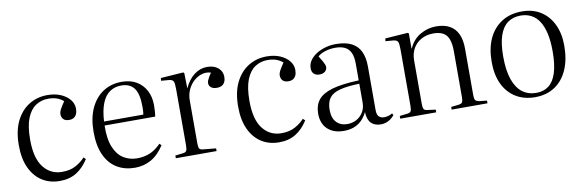

<svg xmlns="http://www.w3.org/2000/svg" viewBox="-43 -849 3608 1188"><g transform="rotate(-10 1761.0 -255.0)"><path d="M259 14Q196 14 148.5 -16Q101 -46 73.5 -104Q46 -162 46 -247Q46 -336 75.5 -397Q105 -458 156.5 -490.5Q208 -523 273 -523Q321 -523 357 -507.5Q393 -492 413.5 -466.5Q434 -441 434 -410Q434 -389 427.5 -375.5Q421 -362 409.5 -355Q398 -348 381 -348Q356 -348 344.5 -360.5Q333 -373 333 -392Q333 -407 342.5 -424Q352 -441 370 -468Q351 -484 328 -492Q305 -500 274 -500Q231 -500 196 -477Q161 -454 141 -403.5Q121 -353 121 -269Q121 -153 165.5 -96Q210 -39 282 -39Q333 -39 368.5 -58.5Q404 -78 427 -104L440 -92Q408 -41 364 -13.5Q320 14 259 14Z M731 14Q667 14 618.5 -15Q570 -44 543 -102.5Q516 -161 516 -248Q516 -334 544 -395.5Q572 -457 622.5 -490.5Q673 -524 740 -524Q795 -524 833 -501.5Q871 -479 892 -439.5Q913 -400 913 -348Q913 -331 912 -313Q911 -295 908 -276H590Q588 -192 609.5 -140Q631 -88 669 -64.5Q707 -41 754 -41Q796 -41 832.5 -55.5Q869 -70 904 -106L916 -95Q878 -37 832 -11.5Q786 14 731 14ZM591 -301H838Q840 -313 840.5 -325.5Q841 -338 841 -351Q841 -431 814.5 -466.5Q788 -502 734 -502Q693 -502 662 -481Q631 -460 613 -415.5Q595 -371 591 -301Z M989 0V-17L1039 -23Q1055 -25 1060 -34.5Q1065 -44 1065 -69V-422Q1065 -458 1059 -470Q1053 -482 1031 -484L982 -488L984 -505L1126 -515L1132 -510L1134 -415H1135Q1159 -467 1196 -495Q1233 -523 1277 -523Q1320 -523 1346 -501Q1372 -479 1372 -444Q1372 -426 1365.5 -412.5Q1359 -399 1346.5 -392Q1334 -385 1315 -385Q1291 -385 1278.5 -396Q1266 -407 1266 -422Q1266 -431 1269.5 -439.5Q1273 -448 1279 -459Q1285 -470 1295 -484Q1267 -493 1239 -485Q1211 -477 1187.5 -456Q1164 -435 1150 -404.5Q1136 -374 1136 -338V-68Q1136 -45 1140.5 -36Q1145 -27 1163 -25L1245 -17V0Z M1637 14Q1574 14 1526.5 -16Q1479 -46 1451.5 -104Q1424 -162 1424 -247Q1424 -336 1453.5 -397Q1483 -458 1534.5 -490.5Q1586 -523 1651 -523Q1699 -523 1735 -507.5Q1771 -492 1791.5 -466.5Q1812 -441 1812 -410Q1812 -389 1805.5 -375.5Q1799 -362 1787.5 -355Q1776 -348 1759 -348Q1734 -348 1722.5 -360.5Q1711 -373 1711 -392Q1711 -407 1720.5 -424Q1730 -441 1748 -468Q1729 -484 1706 -492Q1683 -500 1652 -500Q1609 -500 1574 -477Q1539 -454 1519 -403.5Q1499 -353 1499 -269Q1499 -153 1543.5 -96Q1588 -39 1660 -39Q1711 -39 1746.5 -58.5Q1782 -78 1805 -104L1818 -92Q1786 -41 1742 -13.5Q1698 14 1637 14Z M2043 14Q1979 14 1941.5 -21Q1904 -56 1904 -119Q1904 -170 1930.5 -204Q1957 -238 2018.5 -256Q2080 -274 2187 -278V-383Q2187 -426 2175 -452Q2163 -478 2139 -490Q2115 -502 2079 -502Q2045 -502 2015 -492.5Q1985 -483 1968 -467Q1981 -447 1988.5 -433.5Q1996 -420 1999.5 -411Q2003 -402 2003 -395Q2003 -378 1990 -367Q1977 -356 1955 -356Q1933 -356 1920 -368Q1907 -380 1907 -403Q1907 -438 1933 -465.5Q1959 -493 2000 -508.5Q2041 -524 2085 -524Q2147 -524 2185 -504Q2223 -484 2240.5 -446Q2258 -408 2258 -354V-78Q2258 -50 2270 -38Q2282 -26 2303 -26Q2317 -26 2330 -30Q2343 -34 2355 -41L2361 -29Q2343 -7 2321 3.5Q2299 14 2276 14Q2237 14 2215 -8Q2193 -30 2191 -78Q2174 -44 2151.5 -24Q2129 -4 2102.5 5Q2076 14 2043 14ZM2072 -24Q2103 -24 2129 -38Q2155 -52 2171 -78Q2187 -104 2187 -139V-257Q2111 -255 2065 -243Q2019 -231 1998.5 -204Q1978 -177 1978 -129Q1978 -78 2003.5 -51Q2029 -24 2072 -24Z M2399 0V-17L2449 -23Q2465 -25 2470 -34Q2475 -43 2475 -70V-422Q2475 -458 2469 -470Q2463 -482 2441 -484L2392 -488L2394 -505L2537 -515L2543 -510V-416H2545Q2569 -470 2616 -497Q2663 -524 2716 -524Q2767 -524 2801 -505Q2835 -486 2852 -449Q2869 -412 2869 -358V-64Q2869 -42 2875 -33.5Q2881 -25 2900 -22L2947 -17V0H2722V-17L2768 -22Q2787 -24 2792.5 -33Q2798 -42 2798 -64V-353Q2798 -399 2787.5 -428Q2777 -457 2753.5 -470.5Q2730 -484 2691 -484Q2650 -484 2616.5 -466Q2583 -448 2564.5 -415.5Q2546 -383 2546 -340V-67Q2546 -44 2551 -35Q2556 -26 2571 -24L2625 -17V0Z M3245 14Q3175 14 3123.5 -18Q3072 -50 3044.5 -108Q3017 -166 3017 -246Q3017 -332 3045.5 -393.5Q3074 -455 3127.5 -489Q3181 -523 3255 -523Q3323 -523 3372.5 -491.5Q3422 -460 3449.5 -403Q3477 -346 3477 -269Q3477 -182 3449 -118.5Q3421 -55 3369 -20.5Q3317 14 3245 14ZM3257 -11Q3303 -11 3335 -35.5Q3367 -60 3383.5 -112.5Q3400 -165 3400 -246Q3400 -311 3389.5 -358Q3379 -405 3359 -436.5Q3339 -468 3309.5 -483.5Q3280 -499 3242 -499Q3195 -499 3161.5 -475Q3128 -451 3110.5 -400Q3093 -349 3093 -268Q3093 -180 3113 -123Q3133 -66 3169.5 -38.5Q3206 -11 3257 -11Z"/></g></svg>

Font: Literata 60pt Light
Style: Regular
Weight: 300
Designer: Latin by Veronika Burian and Jose Scaglione. Greek by Irene Vlachou. Cyrillic by Vera Evstafieva.
Foundry: TypeTogether
Version: Version 3.103;gftools[0.9.29]